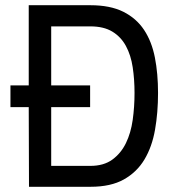

<svg xmlns="http://www.w3.org/2000/svg" viewBox="-20 -715 679 735"><path d="M20 -388H90V-695H326Q402 -695 452 -670Q502 -645 531.5 -600.5Q561 -556 573 -494.5Q585 -433 585 -359Q585 -284 573.5 -218.5Q562 -153 533 -104.5Q504 -56 454 -28Q404 0 327 0H91L90 -305H20ZM495 -359Q495 -411 488 -457.5Q481 -504 462 -539Q443 -574 410 -594Q377 -614 326 -614H176V-388H325V-305H176V-80H326Q377 -80 410 -104Q443 -128 462 -167Q481 -206 488 -256Q495 -306 495 -359Z"/></svg>

Font: Panefresco 500wt
Style: Regular
Weight: 700
Foundry: Campivisivi & Chank Co
Version: Version 1.001